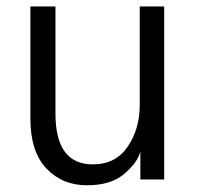

<svg xmlns="http://www.w3.org/2000/svg" viewBox="-20 -545 598 583"><path d="M72.3 -184.6V-525.4H148.4V-200.2Q148.4 -45.9 261.7 -45.9Q331.1 -45.9 367.7 -99.6Q404.3 -153.3 404.3 -226.6V-525.4H478.5V0H406.2V-85Q398.4 -52.7 357.9 -17.6Q317.4 17.6 244.1 17.6Q168.9 17.6 120.6 -33.7Q72.3 -85 72.3 -184.6Z"/></svg>

Font: Batunionen A1
Style: Regular
Weight: 400
Designer: HanYang I&C Co.,Ltd.
Foundry: HanYang I&C Co.,Ltd.
Version: Version 2.50; ttfautohint (v1.6)